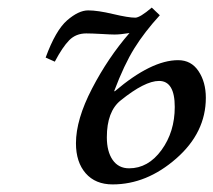

<svg xmlns="http://www.w3.org/2000/svg" viewBox="-20 -469 557 501"><path d="M316.9 -29.8Q366.7 -29.8 401.4 -77.4Q436 -125 436 -189.9Q436 -257.8 395 -257.8Q357.9 -257.8 294.9 -207Q258.8 -178.2 258.8 -110.8Q258.8 -73.7 273.9 -51.8Q289.1 -29.8 316.9 -29.8ZM517.1 -213.9Q517.1 -123 439.9 -55.4Q362.8 12.2 273.9 12.2Q229 12.2 203.6 -16.8Q178.2 -45.9 178.2 -95.2Q178.2 -157.2 220.2 -238Q262.2 -318.8 317.9 -382.8Q293.9 -378.9 278.8 -378.9Q269 -378.9 244.1 -380.4Q219.2 -381.8 205.1 -381.8Q178.2 -381.8 160.6 -364Q143.1 -346.2 123 -308.1L99.1 -318.8Q125 -389.6 155 -415.8Q185.1 -441.9 210 -441.9Q234.9 -441.9 274.9 -432.4Q314.9 -422.9 333 -422.9Q345.2 -422.9 376 -449.2L397 -429.2Q356.9 -385.3 330.6 -343Q304.2 -300.8 277.8 -231H279.8Q375 -312 444.8 -312Q479 -312 498 -283.4Q517.1 -254.9 517.1 -213.9Z"/></svg>

Font: Linux Libertine
Style: Italic
Weight: 400
Italic angle: -12°
Designer: Philipp H. Poll
Foundry: Philipp H. Poll
Version: Version 5.1.6 ; ttfautohint (v0.9)